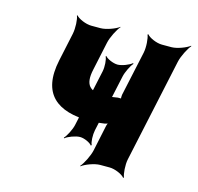

<svg xmlns="http://www.w3.org/2000/svg" viewBox="-89 -648 789 767"><g transform="rotate(15 305.5 -264.0)"><path d="M326 -128 377 -364C381 -383 396 -414 406 -424L404 -427C393 -417 363 -405 345 -405C327 -405 300 -417 293 -427L291 -424C297 -414 299 -383 295 -364L244 -128C240 -109 224 -78 214 -68L215 -65C226 -75 258 -87 276 -87C294 -87 319 -75 326 -65L329 -68C323 -78 322 -109 326 -128ZM326 -272C267 -272 242 -293 257 -361L282 -478C287 -502 306 -539 318 -552V-554C303 -542 265 -528 242 -528H204C181 -528 149 -542 140 -554L138 -552C144 -539 146 -502 141 -478L116 -361C85 -216 161 -159 297 -159C317 -159 336 -161 356 -164C362 -165 371 -168 375 -171L373 -174C369 -171 365 -160 364 -154L342 -50C337 -26 318 11 306 24L307 26C322 14 359 0 382 0H421C444 0 475 14 484 26L487 24C481 11 478 -26 483 -50L575 -478C580 -502 599 -539 611 -552L610 -554C595 -542 558 -528 535 -528H496C473 -528 442 -542 433 -554L430 -552C436 -539 439 -502 434 -478L394 -293C393 -288 393 -277 395 -274L399 -278H381C363 -275 346 -272 326 -272Z"/></g></svg>

Font: Asimov
Style: EdgeExtremeIt
Weight: 500
Designer: Google
Version: Version 2.000980: 2014